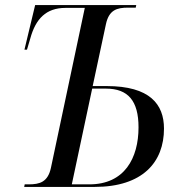

<svg xmlns="http://www.w3.org/2000/svg" viewBox="-20 -734 705 754"><path d="M75 0H352C540 0 624 -97 624 -229C624 -324 569 -396 399 -396H344L396 -639C408 -695 439 -704 483 -704H513L515 -714H118L76 -539H86L99 -583C120 -660 161 -703 237 -703H313L180 -75C168 -19 136 -10 93 -10H77ZM331 -10H262L342 -386H396C483 -386 524 -338 524 -234C524 -113 469 -10 331 -10Z"/></svg>

Font: Noto Serif Display SemiCondensed
Style: Italic
Weight: 400
Width: 4
Italic angle: -12°
Designer: Monotype Design Team
Foundry: Monotype Imaging Inc.
Version: Version 2.009